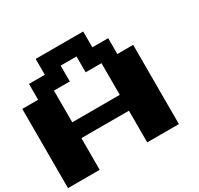

<svg xmlns="http://www.w3.org/2000/svg" viewBox="-179 -1219 1358 1312"><g transform="rotate(-30 500.0 -562.5)"><path d="M0 -125V-750H125V-875H250V-1000H625V-875H750V-750H875V-125H625V-375H250V-125ZM250 -500H625V-750H500V-875H375V-750H250Z"/></g></svg>

Font: Press Start 2P
Style: Regular
Weight: 400
Designer: CodeMan38
Foundry: CodeMan38
Version: Version 3.000